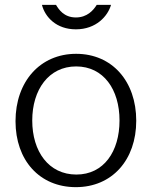

<svg xmlns="http://www.w3.org/2000/svg" viewBox="-20 -762 626 792"><path d="M438 -742H379C365 -719 339 -690 293 -690C243 -690 222 -724 211 -742H153C166 -691 213 -641 293 -641C377 -641 425 -696 438 -742ZM293 10C442 10 542 -102 542 -264C542 -426 443 -540 294 -540C146 -540 44 -426 44 -262C44 -101 143 10 293 10ZM295 -42C181 -42 113 -137 113 -265C113 -392 181 -488 294 -488C407 -488 473 -393 473 -265C473 -137 408 -42 295 -42Z"/></svg>

Font: 18Franklin Light
Style: Regular
Weight: 300
Designer: Pablo Impallari, Rodrigo Fuenzalida (Modified by Dan O. Williams)
Version: Version 0.025;PS 000.025;hotconv 1.0.88;makeotf.lib2.5.64775